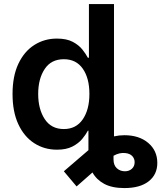

<svg xmlns="http://www.w3.org/2000/svg" viewBox="-20 -748 820 972"><path d="M609.9 204.1Q546.9 204.1 507.3 182.6Q467.8 161.1 448.2 125L367.7 195.8L303.2 119.1L427.7 12.2V-86.4H424.8Q414.6 -66.9 396 -44.4Q377.4 -22 346.4 -6.1Q315.4 9.8 268.6 9.8Q204.1 9.8 153.1 -23.2Q102.1 -56.2 72.8 -119.1Q43.5 -182.1 43.5 -272Q43.5 -362.8 73.2 -425.5Q103 -488.3 154.1 -520.5Q205.1 -552.7 268.1 -552.7Q316.9 -552.7 347.9 -536.4Q378.9 -520 397 -497.3Q415 -474.6 424.8 -455.6H430.2V-727.5H557.1V-57.6Q583.5 -63.5 609.4 -63.5Q684.6 -63.5 730.5 -24.4Q776.4 14.6 776.4 76.7Q776.4 135.7 732.7 169.9Q689 204.1 609.9 204.1ZM303.2 -94.7Q365.2 -94.7 398.9 -143.8Q432.6 -192.9 432.6 -272.5Q432.6 -352.1 399.2 -400.1Q365.7 -448.2 303.2 -448.2Q238.8 -448.2 206.1 -398.4Q173.3 -348.6 173.3 -272.5Q173.3 -195.8 206.3 -145.3Q239.3 -94.7 303.2 -94.7ZM554.7 40.5V59.1Q554.7 88.4 571.5 103.8Q588.4 119.1 612.3 119.1Q633.8 119.1 647.7 106.4Q661.6 93.8 661.6 73.2Q661.6 55.2 649.7 42.2Q637.7 29.3 614.3 26.9Q585.4 23.4 554.7 40.5Z"/></svg>

Font: Inter-SemiBold
Style: Regular
Weight: 600
Designer: Rasmus Andersson
Foundry: rsms
Version: Version 4.000;git-a52131595